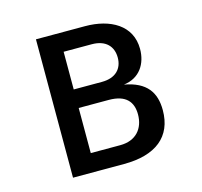

<svg xmlns="http://www.w3.org/2000/svg" viewBox="-85 -640 772 733"><g transform="rotate(-15 301.0 -273.5)"><path d="M116.7 0H318.4C444.3 0 514.6 -55.7 514.6 -160.6C514.6 -230.5 483.4 -277.3 396.5 -293C460.9 -300.8 491.2 -351.1 491.2 -408.7C491.2 -502.4 410.2 -546.9 310.5 -546.9H116.7ZM206.5 -324.7V-473.6H317.4C373.5 -473.6 400.4 -442.4 400.4 -398.9C400.4 -355.5 373 -324.7 317.9 -324.7ZM206.5 -73.2V-251.5H325.2C393.6 -251.5 418.9 -218.3 418.9 -169.4C418.9 -113.3 385.3 -73.2 323.2 -73.2Z"/></g></svg>

Font: Hack
Style: Regular
Weight: 400
Monospace: yes
Designer: Christopher Simpkins
Foundry: Christopher Simpkins
Version: Version 2.010